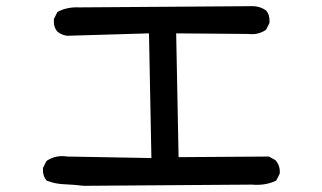

<svg xmlns="http://www.w3.org/2000/svg" viewBox="-20 -644 1040 621"><path d="M250 -43Q235.4 -44.9 220.2 -46.1Q205.1 -47.4 190.4 -47.9Q159.2 -48.8 132.8 -59.1L131.3 -59.6L130.4 -60.5Q117.2 -76.2 119.1 -100.1V-101.1L119.6 -102.1L129.4 -121.6L130.4 -123L131.3 -124Q160.6 -143.6 197.8 -137.7L469.7 -132.8L461.9 -536.1L197.3 -528.3H196.8Q179.2 -530.8 166 -541.5L165.5 -542Q158.7 -549.8 156 -559.8Q153.3 -569.8 154.3 -581.5V-582.5L154.8 -583.5L164.6 -603L165.5 -605L167 -606Q197.8 -622.1 236.3 -620.1L787.1 -624Q796.9 -624.5 805.9 -623.5Q814.9 -622.6 823.2 -619.4Q831.5 -616.2 838.9 -611.3L839.8 -610.8L840.3 -610.4Q847.2 -602.5 849.9 -592.5Q852.5 -582.5 851.6 -570.8V-569.8L851.1 -568.8L841.3 -549.3L840.3 -547.9L839.4 -546.9Q814 -530.3 782.7 -534.2L549.8 -536.1L557.6 -135.7L847.7 -137.7H849.1L850.6 -137.2L870.1 -126.5L871.1 -125.5L871.6 -125Q886.7 -107.4 884.8 -83.5V-82.5L884.3 -81.5L874.5 -62L873.5 -60.1L871.6 -59.1Q837.4 -43 794.4 -46.9L251 -43H250.5Z"/></svg>

Font: NaikaiFont
Style: SemiBold
Weight: 600
Version: Version 1.89